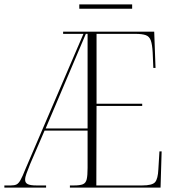

<svg xmlns="http://www.w3.org/2000/svg" viewBox="-22 -859 801 879"><path d="M-2 0V-10H28Q44 -10 53.5 -14.5Q63 -19 72 -35Q81 -51 94 -84L360 -704H267V-714H684L690 -548H680L677 -618Q675 -655 668.5 -673.5Q662 -692 645.5 -698Q629 -704 597 -704H420V-384H629V-374H420L419 -10H629Q675 -10 688 -25Q701 -40 703 -84L708 -166H718L713 0H298V-10H317Q344 -10 357.5 -15.5Q371 -21 375 -38.5Q379 -56 379 -90V-261H182L116 -108Q105 -80 99 -64Q93 -48 93 -36Q93 -22 105 -16Q117 -10 145 -10H189V0ZM187 -271H379V-704H371ZM341 -819V-839H583V-819Z"/></svg>

Font: Noto Serif Display Condensed ExtraLight
Style: Regular
Weight: 200
Width: 3
Designer: Monotype Design Team
Foundry: Monotype Imaging Inc.
Version: Version 2.009